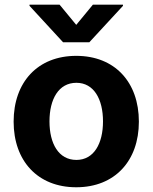

<svg xmlns="http://www.w3.org/2000/svg" viewBox="-20 -792 654 823"><path d="M306.8 10.7C472.3 10.7 575.3 -102.6 575.3 -270.6C575.3 -439.6 472.3 -552.6 306.8 -552.6C141.3 -552.6 38.4 -439.6 38.4 -270.6C38.4 -102.6 141.3 10.7 306.8 10.7ZM106.5 -767 250.4 -610.8H362.9L507.1 -767V-772H378.2L306.8 -685.4L235.4 -772H106.5ZM192.1 -271.7C192.1 -366.8 231.2 -437.1 307.5 -437.1C382.5 -437.1 421.5 -366.8 421.5 -271.7C421.5 -176.5 382.5 -106.5 307.5 -106.5C231.2 -106.5 192.1 -176.5 192.1 -271.7Z"/></svg>

Font: Magic Ui Pro
Style: Bold
Weight: 700
Designer: Stefan Endress, Andreas Faust
Version: Version 1.000;FEAKit 1.0